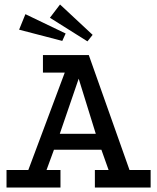

<svg xmlns="http://www.w3.org/2000/svg" viewBox="-20 -834 699 854"><path d="M9 0V-78H106L268 -511H171V-589H375L556 -78H650V0H402V-78H463L431 -168H220L187 -78H249V0ZM246 -239H406L330 -484ZM247 -814 392 -679 369 -650 202 -755ZM93 -771 272 -685 257 -652 65 -702Z"/></svg>

Font: Podkova Medium
Style: Regular
Weight: 500
Designer: Ilya Yudin
Foundry: Cyreal (www.cyreal.org)
Version: Version 2.103